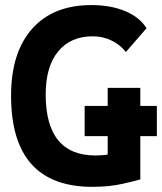

<svg xmlns="http://www.w3.org/2000/svg" viewBox="-20 -723 635 753"><path d="M342.3 9.8Q182.9 9.8 103.1 -79.6Q23.4 -168.9 23.4 -347.7Q23.4 -517.1 106 -610.1Q188.5 -703.1 338.4 -703.1Q414 -703.1 470.9 -679.4Q527.8 -655.7 554.7 -612.3L473.6 -519Q451.2 -547.9 417.2 -564.2Q383.3 -580.6 344.2 -580.6Q256.5 -580.6 207.8 -521Q159.2 -461.4 159.2 -352.5Q159.2 -232.9 208.1 -173.1Q257 -113.3 354 -113.3Q397 -113.3 429.9 -122.3Q462.9 -131.3 483.9 -137.7L530.3 -19.5Q509.8 -13.2 458.8 -1.7Q407.7 9.8 342.3 9.8ZM402.3 -19.5V-378.4H530.3V-19.5ZM312 -189V-307.6H595.2V-189Z"/></svg>

Font: Cascadia Mono
Style: Regular
Weight: 400
Monospace: yes
Designer: Aaron Bell
Foundry: Saja Typeworks
Version: Version 2404.023